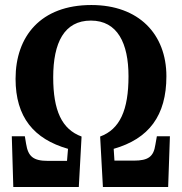

<svg xmlns="http://www.w3.org/2000/svg" viewBox="-20 -745 724 765"><path d="M33 0H294L305 -201C226 -230 192 -305 192 -437C192 -575 236 -663 342 -663C448 -663 492 -573 492 -441C492 -307 458 -230 379 -201L390 0H650L657 -202H605L599 -168C592 -121 571 -105 513 -105H436L433 -152C573 -192 643 -284 643 -441C643 -609 533 -725 344 -725C142 -725 42 -600 42 -431C42 -278 115 -191 251 -152L247 -104H171C112 -104 92 -122 84 -172L79 -202H27Z"/></svg>

Font: Noto Serif Condensed
Style: Bold
Weight: 700
Width: 3
Designer: Monotype Design Team
Foundry: Monotype Imaging Inc.
Version: Version 2.015